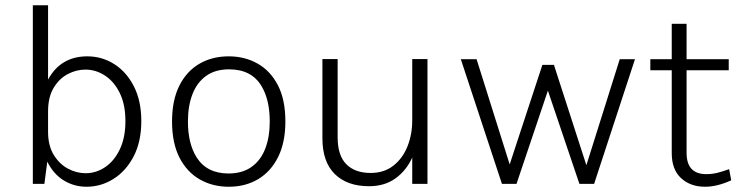

<svg xmlns="http://www.w3.org/2000/svg" viewBox="-20 -700 2828 731"><path d="M309.5 11Q262.5 11 223.2 -12.8Q184 -36.5 160 -84.5L149 0H105V-680H163V-397Q211 -485.5 312.5 -485.5Q368.5 -485.5 415.2 -455.8Q462 -426 490 -370.8Q518 -315.5 518 -239Q518 -160.5 488.8 -104.5Q459.5 -48.5 412 -18.8Q364.5 11 309.5 11ZM306 -40.5Q346 -40.5 380.5 -63.8Q415 -87 436.2 -131.5Q457.5 -176 457.5 -239Q457.5 -302 436 -345.8Q414.5 -389.5 379.8 -412.2Q345 -435 305 -435Q270.5 -435 237.8 -417.8Q205 -400.5 184 -365.2Q163 -330 163 -276V-198.5Q163 -146 184.2 -111Q205.5 -76 238.2 -58.2Q271 -40.5 306 -40.5Z M851 11Q789.5 11 740.5 -17Q691.5 -45 663.2 -100.2Q635 -155.5 635 -237.5Q635 -318 662.5 -373.2Q690 -428.5 738.8 -457Q787.5 -485.5 851 -485.5Q911.5 -485.5 960.2 -458.2Q1009 -431 1037.8 -376Q1066.5 -321 1066.5 -237.5Q1066.5 -158 1039 -102.5Q1011.5 -47 963 -18Q914.5 11 851 11ZM850 -39.5Q902 -39.5 937 -64Q972 -88.5 989.5 -133Q1007 -177.5 1007 -237.5Q1007 -320 975.5 -372.5Q937.5 -436 852 -436Q799.5 -436 764.8 -411Q730 -386 712.8 -341.5Q695.5 -297 695.5 -237.5Q695.5 -153.5 728.5 -101Q767.5 -39.5 850 -39.5Z M1385 9Q1302 9 1254.8 -37.2Q1207.5 -83.5 1207.5 -174V-475H1265.5V-177Q1265.5 -108 1298.5 -74.8Q1331.5 -41.5 1391 -41.5Q1442.5 -41.5 1478 -69.5Q1513.5 -97.5 1531.5 -143Q1549.5 -188.5 1549.5 -241.5V-475H1607.5V0H1549.5V-100Q1526.5 -50 1485.2 -20.5Q1444 9 1385 9Z M2242 0H2186L2066 -355L1946.5 0H1891L1734.5 -474.5H1794.5L1920.5 -74L2045 -453H2089L2212.5 -71L2339.5 -474.5H2397.5Z M2664.5 11Q2608.5 11 2573 -21.8Q2537.5 -54.5 2537.5 -117V-432.5H2456V-474.5H2537.5V-609.5H2594V-474.5H2754.5V-432.5H2594V-118Q2594 -37 2669 -37Q2690.5 -37 2710.2 -41.8Q2730 -46.5 2756 -56L2764 -13.5Q2710.5 11 2664.5 11Z"/></svg>

Font: Betina Sans Light
Style: Regular
Weight: 300
Designer: Jonathan Pinhorn (font) & Cristiano Sobral (main changes)
Version: Version 2.001;October 6, 2020;FontCreator 13.0.0.2681 64-bit